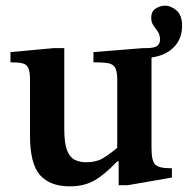

<svg xmlns="http://www.w3.org/2000/svg" viewBox="-20 -648 663 678"><path d="M226 10Q157 10 121.5 -29.5Q86 -69 86 -169V-365Q86 -395 80 -408Q74 -421 59 -424.5Q44 -428 17 -428V-464L169 -478H207V-192Q207 -143 216.5 -118Q226 -93 243.5 -84Q261 -75 284 -75Q319 -75 342 -88.5Q365 -102 394 -126V-368Q394 -396 386.5 -409Q379 -422 361 -425Q343 -428 310 -428V-464L484 -478H494Q524 -478 534.5 -485.5Q545 -493 545 -508Q545 -525 537.5 -536Q530 -547 522 -558Q514 -569 514 -585Q514 -608 530 -618Q546 -628 562 -628Q584 -628 603.5 -611Q623 -594 623 -557Q623 -511 594 -481.5Q565 -452 515 -445V-126Q515 -80 528 -67Q541 -54 580 -54H587V-21L431 6H399V-78H394Q349 -31 313 -10.5Q277 10 226 10Z"/></svg>

Font: STIX Two Text SemiBold
Style: Regular
Weight: 600
Designer: Ross Mills, John Hudson & Paul Hanslow, Tiro Typeworks Ltd; with prior portions MicroPress Inc., and Coen Hoffman.
Foundry: Tiro Typeworks Ltd
Version: Version 2.13 b171